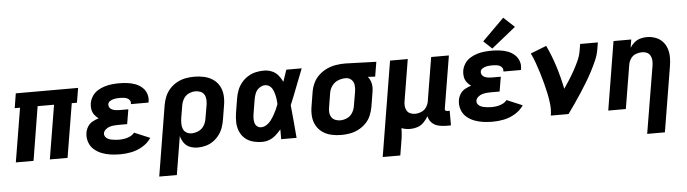

<svg xmlns="http://www.w3.org/2000/svg" viewBox="-55 -1029 5294 1479"><g transform="rotate(-5 2592.0 -289.0)"><path d="M32 0H169L237 -417H364L295 0H432L501 -417H541L560 -530H78L60 -417H101Z M839 8Q883 8 927 -1Q971 -10 1012.5 -34.5Q1054 -59 1080 -98L959 -149Q945 -131 924 -121.5Q903 -112 882 -108.5Q861 -105 840 -105Q825 -105 810 -106.5Q795 -108 781 -111Q767 -114 754.5 -120Q742 -126 734 -138Q726 -150 728 -165Q731 -181 745.5 -193.5Q760 -206 777 -211Q794 -216 810.5 -217.5Q827 -219 844 -219H912L931 -332H863Q848 -332 834 -334Q820 -336 807 -341.5Q794 -347 786.5 -358.5Q779 -370 781 -385Q783 -399 796 -407.5Q809 -416 823 -419.5Q837 -423 850.5 -424Q864 -425 878 -425Q892 -425 905.5 -423Q919 -421 931 -415.5Q943 -410 950 -398.5Q957 -387 955 -373V-370H1090Q1091 -374 1092 -379Q1097 -411 1086.5 -440Q1076 -469 1053 -489Q1030 -509 1001.5 -519.5Q973 -530 941.5 -534Q910 -538 878 -538Q850 -538 821.5 -535Q793 -532 765 -523.5Q737 -515 711 -499Q685 -483 668.5 -457.5Q652 -432 647 -404Q643 -380 647 -356.5Q651 -333 664.5 -314.5Q678 -296 697 -283Q672 -275 649 -262.5Q626 -250 612 -227.5Q598 -205 594 -181Q588 -144 599.5 -109Q611 -74 637 -51Q663 -28 696 -15Q729 -2 765.5 3Q802 8 839 8Z M1123 205H1259L1308 -92Q1316 -63 1333 -38.5Q1350 -14 1378.5 -3Q1407 8 1439 8Q1469 8 1499.5 0Q1530 -8 1557 -26.5Q1584 -45 1604 -71.5Q1624 -98 1634.5 -127.5Q1645 -157 1650 -188L1668 -298Q1675 -337 1672 -375.5Q1669 -414 1651.5 -446.5Q1634 -479 1603.5 -500Q1573 -521 1535.5 -529.5Q1498 -538 1459 -538Q1426 -538 1392.5 -532Q1359 -526 1327.5 -509.5Q1296 -493 1271 -466.5Q1246 -440 1232.5 -408Q1219 -376 1213 -343ZM1400 -105Q1379 -105 1361 -115.5Q1343 -126 1335.5 -145.5Q1328 -165 1328 -186.5Q1328 -208 1331 -229L1347 -324Q1351 -350 1365 -375Q1379 -400 1405 -412.5Q1431 -425 1457 -425Q1478 -425 1496.5 -417.5Q1515 -410 1525 -393.5Q1535 -377 1536.5 -357Q1538 -337 1535 -316L1516 -206Q1512 -179 1496.5 -154Q1481 -129 1454 -117Q1427 -105 1400 -105Z M1938 8Q1966 8 1993 -2.5Q2020 -13 2042.5 -33Q2065 -53 2084 -76Q2084 -38 2084 0H2203Q2197 -64 2192 -127.5Q2187 -191 2180 -254Q2209 -323 2235 -392Q2261 -461 2289 -530H2170Q2154 -484 2139 -439Q2126 -467 2106.5 -490.5Q2087 -514 2058 -526Q2029 -538 1997 -538Q1965 -538 1933.5 -531Q1902 -524 1873 -506Q1844 -488 1822.5 -461.5Q1801 -435 1789.5 -404.5Q1778 -374 1773 -343L1755 -233Q1749 -195 1750 -158.5Q1751 -122 1764.5 -89.5Q1778 -57 1804 -34Q1830 -11 1865.5 -1.5Q1901 8 1938 8ZM1938 -105Q1920 -105 1907 -116Q1894 -127 1889.5 -144Q1885 -161 1885.5 -178.5Q1886 -196 1889 -214L1907 -324Q1911 -348 1920.5 -371Q1930 -394 1951.5 -409.5Q1973 -425 1996 -425Q2016 -425 2031.5 -413.5Q2047 -402 2055 -384.5Q2063 -367 2068 -348.5Q2073 -330 2075.5 -310.5Q2078 -291 2079 -272Q2071 -250 2061.5 -229.5Q2052 -209 2040.5 -189Q2029 -169 2015 -150Q2001 -131 1980.5 -118Q1960 -105 1938 -105Z M2548 8Q2582 8 2616 2Q2650 -4 2682 -20.5Q2714 -37 2739.5 -63Q2765 -89 2778.5 -121.5Q2792 -154 2798 -188L2816 -298Q2820 -320 2819.5 -342Q2819 -364 2811.5 -384Q2804 -404 2791 -420L2847 -417L2866 -530L2626 -538H2625Q2590 -538 2554.5 -532.5Q2519 -527 2485 -511.5Q2451 -496 2423 -470.5Q2395 -445 2379 -411.5Q2363 -378 2357 -343L2339 -233Q2332 -193 2335 -154.5Q2338 -116 2356 -83.5Q2374 -51 2404 -30Q2434 -9 2471.5 -0.5Q2509 8 2548 8ZM2550 -105Q2530 -105 2511.5 -112.5Q2493 -120 2482.5 -136.5Q2472 -153 2470.5 -173.5Q2469 -194 2473 -214L2491 -324Q2496 -353 2514.5 -378Q2533 -403 2562 -414Q2591 -425 2619 -425Q2645 -425 2663 -408.5Q2681 -392 2684 -366.5Q2687 -341 2683 -316L2664 -206Q2660 -179 2645 -154Q2630 -129 2603.5 -117Q2577 -105 2550 -105Z M2851 205H2987L3004 102Q3009 76 3011.5 49.5Q3014 23 3014 -4Q3030 2 3047.5 5Q3065 8 3082 8Q3110 8 3137.5 -1Q3165 -10 3186 -31.5Q3207 -53 3222 -78Q3227 -49 3247.5 -28Q3268 -7 3297.5 0.5Q3327 8 3358 8H3396V-105H3376Q3371 -105 3366.5 -107.5Q3362 -110 3360.5 -115Q3359 -120 3360 -125L3427 -530H3290L3234 -191Q3230 -167 3215 -145.5Q3200 -124 3176 -114.5Q3152 -105 3128 -105Q3108 -105 3090.5 -113Q3073 -121 3064 -138Q3055 -155 3054 -174.5Q3053 -194 3057 -214L3109 -530H2972Z M3719 8Q3763 8 3807 -1Q3851 -10 3892.5 -34.5Q3934 -59 3960 -98L3839 -149Q3825 -131 3804 -121.5Q3783 -112 3762 -108.5Q3741 -105 3720 -105Q3705 -105 3690 -106.5Q3675 -108 3661 -111Q3647 -114 3634.5 -120Q3622 -126 3614 -138Q3606 -150 3608 -165Q3611 -181 3625.5 -193.5Q3640 -206 3657 -211Q3674 -216 3690.5 -217.5Q3707 -219 3724 -219H3792L3811 -332H3743Q3728 -332 3714 -334Q3700 -336 3687 -341.5Q3674 -347 3666.5 -358.5Q3659 -370 3661 -385Q3663 -399 3676 -407.5Q3689 -416 3703 -419.5Q3717 -423 3730.5 -424Q3744 -425 3758 -425Q3772 -425 3785.5 -423Q3799 -421 3811 -415.5Q3823 -410 3830 -398.5Q3837 -387 3835 -373V-370H3970Q3971 -374 3972 -379Q3977 -411 3966.5 -440Q3956 -469 3933 -489Q3910 -509 3881.5 -519.5Q3853 -530 3821.5 -534Q3790 -538 3758 -538Q3730 -538 3701.5 -535Q3673 -532 3645 -523.5Q3617 -515 3591 -499Q3565 -483 3548.5 -457.5Q3532 -432 3527 -404Q3523 -380 3527 -356.5Q3531 -333 3544.5 -314.5Q3558 -296 3577 -283Q3552 -275 3529 -262.5Q3506 -250 3492 -227.5Q3478 -205 3474 -181Q3468 -144 3479.5 -109Q3491 -74 3517 -51Q3543 -28 3576 -15Q3609 -2 3645.5 3Q3682 8 3719 8ZM3765 -554 3953 -705 3869 -783 3700 -615Z M4169 0H4306Q4333 -38 4359.5 -76Q4386 -114 4411 -152.5Q4436 -191 4460 -230.5Q4484 -270 4505 -310Q4526 -350 4544.5 -392Q4563 -434 4570 -477L4579 -530H4442L4433 -477Q4427 -440 4410.5 -403.5Q4394 -367 4375 -332.5Q4356 -298 4334.5 -264Q4313 -230 4290 -197Q4272 -286 4245 -372Q4218 -458 4180 -538L4057 -490Q4075 -453 4089 -413.5Q4103 -374 4115.5 -334Q4128 -294 4138.5 -253.5Q4149 -213 4158 -171.5Q4167 -130 4171.5 -87Q4176 -44 4169 0Z M4896 205H5033L5116 -298Q5122 -333 5122 -368Q5122 -403 5111.5 -435Q5101 -467 5078.5 -491Q5056 -515 5024 -526.5Q4992 -538 4957 -538Q4932 -538 4907 -531Q4882 -524 4861.5 -506.5Q4841 -489 4827 -467L4837 -530H4700L4613 0H4749L4805 -339Q4809 -363 4824 -385Q4839 -407 4863 -416Q4887 -425 4912 -425Q4932 -425 4949 -417Q4966 -409 4975 -392Q4984 -375 4985 -355.5Q4986 -336 4983 -316Z"/></g></svg>

Font: Iosevka Sparkle Extrabold
Style: Italic
Weight: 800
Italic angle: -9°
Designer: Belleve Invis
Foundry: Belleve Invis
Version: Version 4.5.0; ttfautohint (v1.8.3)